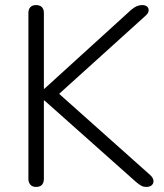

<svg xmlns="http://www.w3.org/2000/svg" viewBox="-20 -731 647 757"><path d="M122 6Q108 6 100 -2.5Q92 -11 92 -26V-680Q92 -695 100 -703Q108 -711 122 -711Q137 -711 145 -703Q153 -695 153 -680V-381H155L498 -693Q509 -702 519 -706.5Q529 -711 540 -711Q554 -711 560.5 -704.5Q567 -698 566 -688.5Q565 -679 555 -670L191 -341L193 -379L572 -41Q584 -30 585 -19Q586 -8 578.5 -1Q571 6 557 6Q545 6 536.5 1Q528 -4 517 -13L155 -335H153V-26Q153 -11 145.5 -2.5Q138 6 122 6Z"/></svg>

Font: Nunito ExtraLight Light
Style: Regular
Weight: 300
Version: Version 3.602